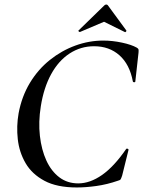

<svg xmlns="http://www.w3.org/2000/svg" viewBox="-20 -815 632 847"><path d="M319 12Q231 12 176 -17.5Q121 -47 93 -95Q65 -143 58.5 -200.5Q52 -258 62 -315Q76 -390 112 -449.5Q148 -509 200 -550.5Q252 -592 312.5 -614Q373 -636 435 -636Q476 -636 518 -627Q560 -618 583 -605Q590 -601 591 -597Q592 -593 591 -582L577 -456Q577 -452 572 -452Q567 -452 566 -456Q552 -531 507 -571Q462 -611 395 -611Q336 -611 287 -579Q238 -547 205.5 -487.5Q173 -428 160 -346Q149 -277 156 -215.5Q163 -154 184.5 -107Q206 -60 241.5 -33Q277 -6 325 -6Q377 -6 430 -43Q483 -80 536 -157Q539 -161 543.5 -158.5Q548 -156 547 -154L519 -41Q515 -29 512.5 -24.5Q510 -20 501 -18Q452 -1 405 5.5Q358 12 319 12ZM333 -674Q331 -673 327.5 -676Q324 -679 327 -681L439 -790Q443 -795 448.5 -795Q454 -795 457 -790L537 -681Q539 -679 536 -675.5Q533 -672 530 -674L439 -719Z"/></svg>

Font: Cormorant SemiBold
Style: Italic
Weight: 600
Italic angle: -10°
Designer: Christian Thalmann (Catharsis Fonts)
Foundry: Catharsis Fonts
Version: Version 4.000